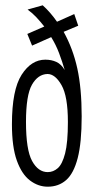

<svg xmlns="http://www.w3.org/2000/svg" viewBox="-20 -692 353 724"><path d="M160 12Q124 12 93 -11.5Q62 -35 43.5 -86.5Q25 -138 25 -223Q25 -353 61.5 -410Q98 -467 151 -467Q174 -467 192.5 -458.5Q211 -450 224 -428Q215 -459 203 -491Q191 -523 173 -552L101 -520L83 -564L147 -592Q132 -611 117 -627Q102 -643 84 -656L141 -672Q170 -646 195 -610L260 -639L275 -595L220 -572Q255 -509 271.5 -434Q288 -359 288 -253Q288 -154 273 -96Q258 -38 229.5 -13Q201 12 160 12ZM160 -43Q181 -43 198 -58Q215 -73 225.5 -113.5Q236 -154 236 -232Q236 -329 212 -371Q188 -413 159 -413Q123 -412 100.5 -372.5Q78 -333 78 -232Q78 -127 101 -85Q124 -43 160 -43Z"/></svg>

Font: Inconsolata ExtraCondensed Thin
Style: Regular
Weight: 100
Width: 2
Monospace: yes
Designer: Raph Levien, Cyreal, Brenton Simpson
Foundry: Raph Levien, Cyreal, Google
Version: Version 3.100; ttfautohint (v1.8.4.7-5d5b)